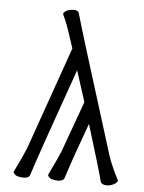

<svg xmlns="http://www.w3.org/2000/svg" viewBox="-52 -753 604 805"><g transform="rotate(5 250.0 -350.5)"><path d="M428 10Q406 10 401 -4Q393 -39 331 -240Q272 -78 264.5 -53Q257 -28 249 -6Q248 4 229 8Q225 8 217 8Q209 8 194 4Q180 -3 179 -12Q179 -13 180 -15Q215 -87 227 -117L303 -327V-332L262 -460Q128 -81 120 -54.5Q112 -28 104 -6Q103 4 84 8Q80 8 72 8Q64 8 49 4Q35 -3 34 -12Q34 -13 35 -15Q70 -87 82 -117L234 -549Q208 -629 200.5 -648.5Q193 -668 184 -686Q183 -689 183 -691Q184 -698 199 -706Q214 -711 226 -711Q229 -711 232 -711Q247 -707 248 -699Q257 -662 428 -116Q442 -74 472 -15V-12Q471 -5 456 3Q441 10 428 10Z"/></g></svg>

Font: Moon Stars Kai T HW Light
Style: Regular
Weight: 300
Designer: GuiWonder
Version: Version 1.101